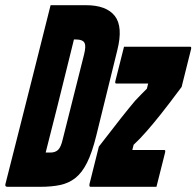

<svg xmlns="http://www.w3.org/2000/svg" viewBox="-71 -720 757 740"><path d="M260 -700Q339 -700 371.5 -658.5Q404 -617 381 -526L300 -197Q284 -132 264.5 -93Q245 -54 219.5 -34Q194 -14 161 -7Q128 0 84 0H-42Q-53 0 -50 -11Q-24 -113 2.5 -218Q29 -323 59 -441.5Q89 -560 124 -700ZM105 -132H123Q142 -132 153 -142.5Q164 -153 171 -184L253 -510Q261 -542 255 -554Q249 -568 219 -568H214Q209 -549 204.5 -529.5Q200 -510 195 -491Q173 -401 150.5 -311.5Q128 -222 105 -132ZM407 -540H662Q668 -540 665 -529L629 -385Q580 -319 548.5 -279.5Q517 -240 494 -214Q480 -198 468 -185.5Q456 -173 444 -162L439 -142H562Q568 -142 565 -131Q557 -98 548.5 -65.5Q540 -33 532 0H278Q272 0 274 -11L310 -155Q363 -224 395.5 -265Q428 -306 450 -332Q463 -346 474 -357Q485 -368 495 -378L500 -398H377Q371 -398 374 -409Q382 -442 390.5 -474.5Q399 -507 407 -540Z"/></svg>

Font: Recursive Mn Lnr St XBd
Style: Italic
Weight: 800
Italic angle: -15°
Monospace: yes
Version: Version 1.079;hotconv 1.0.112;makeotfexe 2.5.65598; ttfautoh